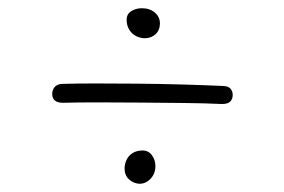

<svg xmlns="http://www.w3.org/2000/svg" viewBox="-20 -551 690 467"><path d="M520 -298Q479 -300 427 -300.5Q375 -301 320.5 -301.5Q266 -302 217 -302Q168 -302 133 -301Q120 -301 113.5 -306.5Q107 -312 107 -322Q107 -333 113.5 -340Q120 -347 133 -347Q165 -348 212.5 -348Q260 -348 314.5 -347.5Q369 -347 422.5 -345.5Q476 -344 520 -342Q534 -342 540 -336Q546 -330 546 -320Q546 -310 540 -304Q534 -298 520 -298ZM319 -104Q304 -105 293.5 -115Q283 -125 283 -141Q283 -152 288 -162.5Q293 -173 303 -179Q313 -185 327 -185Q341 -185 349.5 -173.5Q358 -162 358 -147Q358 -129 346.5 -116.5Q335 -104 319 -104ZM332 -458Q322 -458 311.5 -463Q301 -468 294.5 -478.5Q288 -489 288 -503Q288 -517 299.5 -524Q311 -531 325 -531Q344 -531 356.5 -520.5Q369 -510 369 -494Q369 -478 358.5 -468Q348 -458 332 -458Z"/></svg>

Font: Playpen Sans ExtraLight
Style: Regular
Weight: 250
Designer: Laura Meseguer, Veronika Burian, José Scaglione
Foundry: TypeTogether
Version: Version 1.001